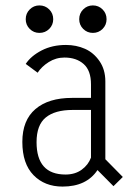

<svg xmlns="http://www.w3.org/2000/svg" viewBox="-20 -678 490 709"><path d="M125.5 -556.5Q104.5 -556.5 89.8 -571.2Q75 -586 75 -607Q75 -628.5 89.8 -643.2Q104.5 -658 125.5 -658Q147 -658 161.8 -643.2Q176.5 -628.5 176.5 -607Q176.5 -586 161.8 -571.2Q147 -556.5 125.5 -556.5ZM272.5 -607Q272.5 -628.5 287.2 -643.2Q302 -658 323 -658Q344 -658 358.8 -643.2Q373.5 -628.5 373.5 -607Q373.5 -586 358.8 -571.2Q344 -556.5 323 -556.5Q302 -556.5 287.2 -571.2Q272.5 -586 272.5 -607ZM399 9.5 340 -50Q299.5 11 211 11Q145 11 103.8 -31.2Q62.5 -73.5 62.5 -154Q62.5 -234 110.8 -275.2Q159 -316.5 246 -316.5H316V-366.5Q316 -417.5 289 -441.5Q262 -465.5 218 -465.5Q186.5 -465.5 160 -448.8Q133.5 -432 119 -409.5L75 -442Q94.5 -471.5 133.8 -491.8Q173 -512 223.5 -512Q261.5 -512 293.8 -497.8Q326 -483.5 347.5 -452.2Q369 -421 369 -377.5V-90L433.5 -24.5ZM222 -33.5Q257 -33.5 281.5 -51.2Q306 -69 316 -96V-272H248Q183 -272 149 -244.2Q115 -216.5 115 -153Q115 -33.5 222 -33.5Z"/></svg>

Font: League Mono Condensed UltraLight
Style: Regular
Weight: 200
Width: 1
Designer: Tyler Finck
Foundry: The League of Moveable Type / Tyler Finck
Version: Version 2.210